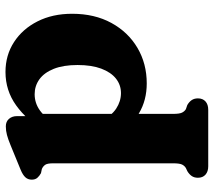

<svg xmlns="http://www.w3.org/2000/svg" viewBox="-59 -472 764 686"><g transform="rotate(-90 323.0 -129.0)"><path d="M251.1 -450.2V-400.5L259.1 -383.9V107.2Q259.1 130.1 263.6 139.3Q268.2 148.5 276.1 153.2L290.7 158.2Q302.1 164.8 308.3 173.9Q314.5 183 314.5 196.2Q314.5 213.4 303.6 223.2Q292.8 233 273.5 233H71.9Q53.1 233 42 223.2Q30.9 213.4 30.9 196.2Q30.9 183 37.1 174Q43.3 165 54.7 158.2L65.5 153.2Q73.8 148.3 78.2 139.2Q82.5 130.1 82.5 107.2V-321.4Q82.5 -341.8 77.1 -349.6Q71.6 -357.4 62.3 -361.4L47.3 -364.6Q37 -370.2 30.6 -377.7Q24.1 -385.2 24.1 -397.4Q24.1 -411.2 32.6 -420.4Q41 -429.6 59.3 -437.2L147.1 -473.2Q168.6 -482.1 183.7 -486.1Q198.8 -490.2 214.5 -490.2Q231.5 -490.2 241.3 -479Q251.1 -467.8 251.1 -450.2ZM225.4 -310.9 195.5 -348.7Q236.6 -415.4 289.6 -453.4Q342.7 -491.4 408.8 -491.4Q468.7 -491.4 515.7 -460.9Q562.7 -430.4 589.7 -376.8Q616.8 -323.3 616.8 -253.3Q616.8 -173 584 -113Q551.2 -53 494.8 -19.8Q438.5 13.3 368 13.3Q307.7 13.3 261.3 -14.4Q214.9 -42 183.8 -95L230.8 -153.7Q251.8 -113 277.9 -95.9Q304.1 -78.8 333.4 -78.8Q362.5 -78.8 385.2 -96.7Q407.8 -114.7 420.8 -149.3Q433.7 -183.9 433.7 -233.8Q433.7 -284.9 420 -319Q406.3 -353.1 382.7 -370.2Q359 -387.2 329.3 -387.2Q297.7 -387.2 271.4 -368.4Q245.1 -349.6 225.4 -310.9Z"/></g></svg>

Font: Fraunces SuperSoft
Style: Regular
Weight: 900
Version: Version 1.000;[b76b70a41]